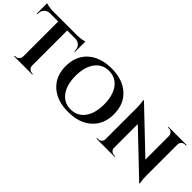

<svg xmlns="http://www.w3.org/2000/svg" viewBox="63 -1485 2266 2266"><g transform="rotate(45 1195.5 -352.5)"><path d="M409 -659V-72Q410 -46 428.5 -28Q447 -10 473 -10H485L486 0H182V-10H195Q220 -10 238.5 -28Q257 -46 259 -71V-659H124Q78 -658 51 -630Q24 -602 24 -557V-545H14V-719Q28 -713 64.5 -707Q101 -701 132 -701H535Q584 -702 615 -709Q646 -716 653 -719V-545H643V-557Q643 -602 616 -630Q589 -658 543 -659Z M1096 -714Q1281 -714 1390 -616Q1499 -518 1499 -350Q1499 -182 1390 -84Q1281 14 1096 14Q911 14 802 -84Q693 -182 693 -350Q693 -461 742.5 -543.5Q792 -626 883 -670Q974 -714 1096 -714ZM1335 -350Q1335 -448 1306 -521Q1277 -594 1223 -633Q1169 -672 1096 -672Q986 -672 921.5 -585.5Q857 -499 857 -350Q857 -201 921.5 -114.5Q986 -28 1096 -28Q1206 -28 1270.5 -114.5Q1335 -201 1335 -350Z M2343 -690Q2318 -690 2300 -672.5Q2282 -655 2281 -630V-114Q2281 -47 2290 -1L2293 14H2284L1779 -467V-70Q1779 -45 1797 -27.5Q1815 -10 1840 -10H1859V0H1556V-10H1574Q1600 -10 1618 -27.5Q1636 -45 1636 -71V-590Q1636 -656 1627 -700L1625 -715H1634L2139 -234V-629Q2138 -655 2120 -672.5Q2102 -690 2077 -690H2059V-700H2362V-690Z"/></g></svg>

Font: Cinzel Decorative
Style: Bold
Weight: 700
Version: Version 1.002;PS 001.002;hotconv 1.0.56;makeotf.lib2.0.21325